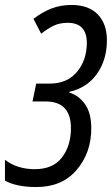

<svg xmlns="http://www.w3.org/2000/svg" viewBox="-43 -744 451 774"><path d="M325 -227Q325 -288 300 -323.5Q275 -359 236 -371L237 -374Q308 -390 348 -446.5Q388 -503 388 -582Q388 -648 351 -686Q314 -724 246 -724Q201 -724 164 -709.5Q127 -695 92 -668L123 -608Q148 -628 172.5 -640Q197 -652 230 -652Q307 -652 307 -571Q307 -502 267.5 -454.5Q228 -407 157 -407H103L88 -335H141Q243 -335 243 -227Q243 -157 207 -109.5Q171 -62 97 -62Q26 -62 -23 -100V-16Q23 10 104 10Q207 10 266 -59Q325 -128 325 -227Z"/></svg>

Font: Noto Sans Display Condensed
Style: Italic
Weight: 400
Width: 3
Designer: Monotype Design team
Foundry: Monotype Imaging Inc.
Version: 1.000